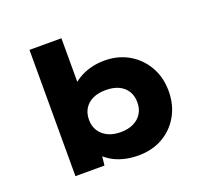

<svg xmlns="http://www.w3.org/2000/svg" viewBox="-128 -892 1128 1056"><g transform="rotate(-20 436.5 -364.5)"><path d="M511 11Q465 11 424.5 0.5Q384 -10 353.5 -29Q323 -48 303.5 -70.5Q284 -93 278 -116L328 -120L315 -1H145V-740H332V-404L281 -411Q287 -437 307 -460.5Q327 -484 357.5 -503Q388 -522 427.5 -533Q467 -544 512 -544Q590 -544 652 -508.5Q714 -473 750.5 -410Q787 -347 787 -266Q787 -185 751 -122Q715 -59 653 -24Q591 11 511 11ZM463 -143Q507 -143 538.5 -158.5Q570 -174 587 -201.5Q604 -229 604 -266Q604 -305 586.5 -332.5Q569 -360 538 -374.5Q507 -389 463 -389Q419 -389 387.5 -374.5Q356 -360 338.5 -332.5Q321 -305 321 -266Q321 -229 338.5 -201.5Q356 -174 387.5 -158.5Q419 -143 463 -143Z"/></g></svg>

Font: Lexend Giga ExtraBold
Style: Regular
Weight: 800
Designer: Bonnie Shaver-Troup, Thomas Jockin
Foundry: Lexend
Version: Version 1.007